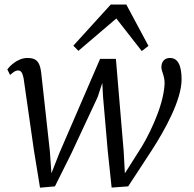

<svg xmlns="http://www.w3.org/2000/svg" viewBox="-20 -826 862 855"><path d="M158.2 9.8 224.6 3.9 296.9 -141.1 414.6 -393.1 435.5 -456.5 439 -393.6 459.5 -157.2 477.1 9.3 550.8 3.9 653.3 -152.8C715.8 -249 788.6 -381.8 788.6 -472.2C788.6 -535.2 772 -567.9 736.8 -567.9C715.3 -567.9 698.7 -554.7 698.7 -525.9C698.7 -508.3 714.4 -486.3 712.9 -451.7C707.5 -342.8 629.9 -199.2 599.6 -154.3L536.1 -54.2L530.8 -151.9L496.1 -564H425.8L243.2 -141.6L209 -54.2L202.1 -151.9L163.6 -501C158.2 -543.9 147.9 -567.9 102.5 -567.9C55.7 -567.9 19.5 -527.3 12.7 -516.6L24.9 -492.2C35.2 -500.5 46.9 -512.7 61.5 -512.2C73.7 -511.7 80.1 -502 85 -478L130.9 -157.7ZM329.1 -599.6 498 -743.7 611.3 -598.6 641.1 -621.6 542.5 -805.7H473.1L306.6 -622.6Z"/></svg>

Font: Merriweather
Style: Light Italic
Weight: 300
Italic angle: -7.5°
Designer: Eben Sorkin
Foundry: Eben Sorkin
Version: Version 1.001